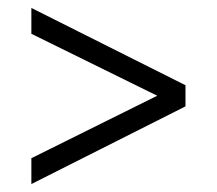

<svg xmlns="http://www.w3.org/2000/svg" viewBox="-20 -586 545 483"><path d="M58.9 -188 396.1 -355.4 397.6 -334.3 58.9 -501V-566L446.6 -371.6V-318.4L58.9 -123Z"/></svg>

Font: Roundo Variable
Style: Regular
Weight: 200
Designer: Shiva Nallaperumal
Foundry: Indian Type Foundry
Version: Version 2.000